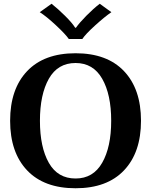

<svg xmlns="http://www.w3.org/2000/svg" viewBox="-20 -994 806 1024"><path d="M192 -929 255 -974Q288 -948 326.5 -910Q365 -872 381 -846H385Q403 -872 441 -910.5Q479 -949 512 -974L574 -929Q540 -906 488 -859Q436 -812 419 -786H347Q329 -812 278 -859.5Q227 -907 192 -929ZM34 -350Q34 -519 124.5 -614.5Q215 -710 383 -710Q551 -710 641.5 -614.5Q732 -519 732 -350Q732 -181 641.5 -85.5Q551 10 383 10Q215 10 124.5 -85.5Q34 -181 34 -350ZM573 -350Q573 -490 525 -574Q477 -658 383 -658Q288 -658 240.5 -574Q193 -490 193 -350Q193 -209 240.5 -125.5Q288 -42 383 -42Q477 -42 525 -126Q573 -210 573 -350Z"/></svg>

Font: Trirong
Style: Bold
Weight: 700
Designer: Katatrad Team
Foundry: CadsonDemak
Version: Version 1.001